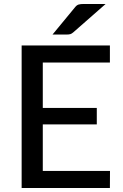

<svg xmlns="http://www.w3.org/2000/svg" viewBox="-20 -947 617 967"><path d="M533.5 0H89V-718H533.5V-632H195.5V-403.5H467.5V-320.5H195.5V-86H534ZM315 -773H244.5L357.5 -910Q366 -921 375.5 -924Q385 -927 402 -927H512L349 -784Q341 -777 333.8 -775Q326.5 -773 315 -773Z"/></svg>

Font: Verano Sans Medium
Style: Regular
Weight: 500
Designer: Lukasz Dziedzic with Adam Twardoch and Botio Nikoltchev
Foundry: tyPoland Lukasz Dziedzic
Version: Version 3.001;December 28, 2019;FontCreator 12.0.0.2547 64-b